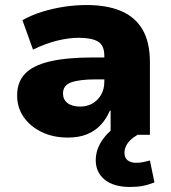

<svg xmlns="http://www.w3.org/2000/svg" viewBox="-20 -535 677 762"><path d="M249 11Q191 11 145.5 -11Q100 -33 74 -70.5Q48 -108 48 -156Q48 -209 79 -242Q110 -275 177 -291Q244 -307 352 -307H416V-220H361Q328 -220 303.5 -217Q279 -214 262.5 -208Q246 -202 238 -191Q230 -180 230 -164Q230 -140 248 -126Q266 -112 299 -112Q325 -112 346.5 -124Q368 -136 381 -158.5Q394 -181 394 -210V-314Q394 -355 369 -370Q344 -385 292 -385Q254 -385 208 -374Q162 -363 111 -338L69 -455Q105 -475 146.5 -488Q188 -501 233 -508Q278 -515 324 -515Q404 -515 460 -491.5Q516 -468 545.5 -418Q575 -368 575 -287V0H419V-96H416Q402 -63 379.5 -39Q357 -15 325 -2Q293 11 249 11ZM496 207Q431 207 395.5 178Q360 149 360 101Q360 55 391 14Q422 -27 471 -49L526 0Q510 9 498 20.5Q486 32 480 45Q474 58 474 71Q474 92 487 101.5Q500 111 519 111Q535 111 547.5 108.5Q560 106 575 102L593 189Q567 199 545.5 203Q524 207 496 207Z"/></svg>

Font: Nunito Sans 8pt Black
Style: Regular
Weight: 900
Version: Version 3.101;gftools[0.9.27]